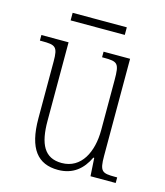

<svg xmlns="http://www.w3.org/2000/svg" viewBox="-103 -743 716 832"><g transform="rotate(15 255.0 -327.0)"><path d="M120 -630H363V-664H120ZM234 10C301 10 343 -26 369 -81H373L378 0H491V-25H481C423 -25 412 -30 412 -101V-536H293V-511H300C364 -511 371 -505 371 -429V-205C371 -107 330 -23 242 -23C164 -23 136 -80 136 -184V-536H14V-511H23C84 -511 95 -506 95 -439V-184C95 -47 144 10 234 10Z"/></g></svg>

Font: Noto Serif Thai Condensed ExtraLight
Style: Regular
Weight: 200
Width: 3
Designer: Monotype Design Team
Foundry: Monotype Imaging Inc.
Version: Version 2.002